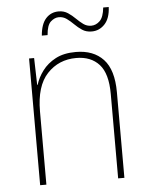

<svg xmlns="http://www.w3.org/2000/svg" viewBox="-52 -755 616 797"><g transform="rotate(-5 256.5 -356.0)"><path d="M278 -538Q352 -538 393 -494Q434 -450 434 -357V0H408V-352Q408 -437 373.5 -475Q339 -513 278 -513Q205 -513 157 -462Q109 -411 109 -305V0H83V-528H104L107 -416H109Q118 -446 139 -474Q160 -502 194 -520Q228 -538 278 -538ZM431 -712Q429 -665 406.5 -641Q384 -617 352 -617Q329 -617 312.5 -628Q296 -639 282 -653Q268 -667 253.5 -677.5Q239 -688 221 -688Q203 -688 187 -673.5Q171 -659 168 -618H144Q148 -666 169 -689Q190 -712 222 -712Q244 -712 260.5 -701Q277 -690 291 -676Q305 -662 319.5 -651.5Q334 -641 352 -641Q372 -641 388 -656.5Q404 -672 408 -712Z"/></g></svg>

Font: Noto Sans Thai SemCond Thin
Style: Regular
Weight: 100
Width: 4
Designer: Monotype Design Team
Foundry: Monotype Imaging Inc.
Version: Version 2.002; ttfautohint (v1.8.4.7-5d5b)